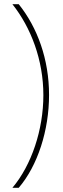

<svg xmlns="http://www.w3.org/2000/svg" viewBox="-20 -734 301 912"><path d="M213 -283C213 -452 158 -603 69 -714H39C127 -603 186 -449 186 -282C186 -118 130 50 39 158H69C159 53 213 -115 213 -283Z"/></svg>

Font: Noto Sans Condensed Thin
Style: Regular
Weight: 100
Width: 3
Designer: Monotype Design Team
Foundry: Monotype Imaging Inc.
Version: Version 2.013